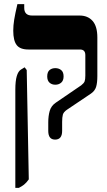

<svg xmlns="http://www.w3.org/2000/svg" viewBox="-20 -667 518 927"><path d="M246 7Q213 7 213 -35V-76Q213 -107 220 -131.5Q227 -156 249 -171L372 -255Q385 -265 388.5 -274Q392 -283 392 -302V-401Q392 -428 366 -428H117Q77 -428 60.5 -449.5Q44 -471 44 -519Q44 -544 48.5 -572Q53 -600 64 -647H97V-629Q97 -592 135 -592H364Q404 -592 427 -566Q450 -540 450 -486V-300Q450 -267 444 -247.5Q438 -228 419 -215L303 -137Q287 -126 283.5 -113.5Q280 -101 280 -78V-35Q280 7 246 7ZM54 240V-234Q54 -276 61 -299.5Q68 -323 81 -331L99 -342L109 -329L119 199Q107 216 96 224.5Q85 233 71 240ZM208 -298Q208 -319 219 -328.5Q230 -338 247 -338Q264 -338 275.5 -328.5Q287 -319 287 -298Q287 -278 275.5 -268Q264 -258 247 -258Q230 -258 219 -268Q208 -278 208 -298Z"/></svg>

Font: Noto Serif Hebrew Condensed ExtraBold
Style: Regular
Weight: 800
Width: 3
Designer: Monotype Design Team
Foundry: Monotype Imaging Inc.
Version: Version 2.004; ttfautohint (v1.8.4.7-5d5b)